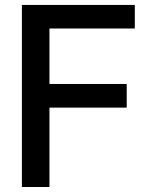

<svg xmlns="http://www.w3.org/2000/svg" viewBox="-20 -747 601 767"><path d="M67.5 0H177.6V-317.1H486.2V-411.6H177.6V-633.2H518.5V-727.3H67.5Z"/></svg>

Font: RED Number Medium
Style: Regular
Weight: 500
Designer: RED UED
Foundry: rsms
Version: Version 1.003;FEAKit 1.0